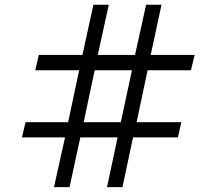

<svg xmlns="http://www.w3.org/2000/svg" viewBox="-20 -770 891 790"><path d="M247.6 -204.6H70.3L85 -267.1H260.3L305.7 -481H125L139.6 -543.9H319.3L364.3 -750.5H427.7L382.3 -543.9H535.6L581.1 -750.5H644.5L600.1 -543.9H780.8L765.6 -481H587.4L542 -267.1H726.1L711.9 -204.6H527.3L483.9 0H420.4L463.9 -204.6H310.5L266.1 0H202.1ZM369.6 -481 324.2 -267.1H477.1L522.9 -481Z"/></svg>

Font: Pinar DS1 Medium
Style: Regular
Weight: 500
Designer: Amin Abedi
Version: Version 3.000